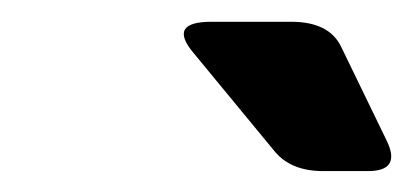

<svg xmlns="http://www.w3.org/2000/svg" viewBox="-20 -721 385 179"><path d="M160.2 -671.9Q136.2 -700.7 177.2 -700.7H251.5Q286.6 -700.7 297.9 -677.7L340.3 -590.3Q354.5 -561.5 323.2 -561.5H281.2Q251.5 -561.5 236.3 -579.6Z"/></svg>

Font: Istok
Style: Bold Italic
Weight: 700
Italic angle: -13°
Designer: Andrey V. Panov
Foundry: Andrey V. Panov
Version: Version 1.0.3